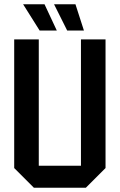

<svg xmlns="http://www.w3.org/2000/svg" viewBox="-20 -886 565 906"><path d="M47 -93V-700H163V-104H362V-700H478V-93L385 0H140ZM336 -866 376 -742H297L235 -866ZM190 -866 248 -742H167L89 -866Z"/></svg>

Font: Tektur SemiCondensed Medium
Style: Regular
Weight: 500
Width: 4
Designer: Adam Jagosz
Foundry: Adam Jagosz
Version: Version 1.005;gftools[0.9.30]